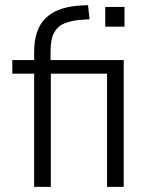

<svg xmlns="http://www.w3.org/2000/svg" viewBox="-20 -728 586 748"><path d="M113 0V-441H28V-494H130L113 -471V-525Q113 -612 156 -655.5Q199 -699 285 -706L323 -708L329 -653L286 -650Q258 -647 232.5 -637.5Q207 -628 192 -603Q177 -578 177 -528V-477L151 -494H462V0H397V-441H178V0ZM390 -624V-701H465V-624Z"/></svg>

Font: Nunito Sans 7pt Condensed Light
Style: Regular
Weight: 300
Width: 3
Designer: Vernon Adams
Foundry: Vernon Adams
Version: Version 3.101;gftools[0.9.27]